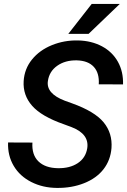

<svg xmlns="http://www.w3.org/2000/svg" viewBox="-20 -921 630 951"><path d="M412.1 -186.5Q422.9 -256.8 335.4 -291L295.9 -305.7Q185.5 -344.2 139.2 -397Q92.8 -449.7 97.2 -519.5Q101.1 -580.1 138.4 -626.2Q175.8 -672.4 236.8 -697.3Q297.9 -722.2 366.7 -720.7Q433.1 -719.2 484.9 -691.7Q536.6 -664.1 564 -615Q591.3 -565.9 589.4 -502.9L469.2 -503.4Q472.7 -559.1 444.6 -589.8Q416.5 -620.6 359.9 -622.1Q302.7 -623 263.4 -595.2Q224.1 -567.4 217.3 -520Q207.5 -458 300.3 -422.4L336.9 -409.2Q448.7 -369.1 493.2 -315.2Q537.6 -261.2 532.2 -187.5Q527.3 -127.4 492.7 -82.8Q458 -38.1 396.7 -13.7Q335.4 10.7 261.7 9.8Q191.9 9.3 135 -19.5Q78.1 -48.3 47.9 -99.4Q17.6 -150.4 20 -215.3L140.6 -214.8Q136.7 -154.3 170.4 -121.6Q204.1 -88.9 267.1 -87.9Q325.7 -86.9 365 -112.8Q404.3 -138.7 412.1 -186.5ZM434.1 -901.4H573.2L418.9 -753.4H318.4Z"/></svg>

Font: Roboto Medium
Style: Italic
Weight: 500
Italic angle: -12°
Designer: Google
Version: Version 2.134; 2016